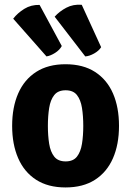

<svg xmlns="http://www.w3.org/2000/svg" viewBox="-20 -788 562 822"><path d="M489.5 -249Q489.5 -169.5 463.5 -110.2Q437.5 -51 386.5 -18.2Q335.5 14.5 260.5 14.5Q185.5 14.5 134.5 -18.5Q83.5 -51.5 57.8 -110.8Q32 -170 32 -249Q32 -329 58 -388.2Q84 -447.5 135 -480.2Q186 -513 260.5 -513Q336 -513 387 -480Q438 -447 463.8 -387.8Q489.5 -328.5 489.5 -249ZM185 -249Q185 -207 190.5 -172.5Q196 -138 212.2 -117.5Q228.5 -97 261 -97Q293.5 -97 309.5 -117.5Q325.5 -138 331 -172.5Q336.5 -207 336.5 -249Q336.5 -291 331 -325.8Q325.5 -360.5 309.5 -381Q293.5 -401.5 261 -401.5Q228.5 -401.5 212.2 -381Q196 -360.5 190.5 -325.8Q185 -291 185 -249ZM149.5 -767 244.5 -591Q235.5 -574 215.8 -561.5Q196 -549 179 -546.5L36.5 -708Q55.5 -732.5 84.2 -750.2Q113 -768 149.5 -767ZM330 -767.5 413 -586Q403.5 -570.5 383 -559Q362.5 -547.5 345 -546.5L214 -716.5Q234.5 -739.5 264 -755Q293.5 -770.5 330 -767.5Z"/></svg>

Font: Signika Negative
Style: Bold
Weight: 700
Designer: Anna Giedry
Foundry: Anna Giedry
Version: Version 2.001